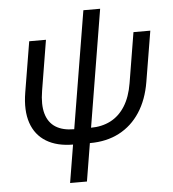

<svg xmlns="http://www.w3.org/2000/svg" viewBox="-58 -722 883 981"><g transform="rotate(-5 383.0 -232.0)"><path d="M295.4 9.8Q211.9 9.8 157 -23.7Q102.1 -57.1 80.3 -121.1Q58.6 -185.1 73.7 -276.4L116.7 -535.6H202.6L160.2 -277.8Q148.4 -207 161.9 -160.4Q175.3 -113.8 211.7 -90.8Q248 -67.9 305.2 -67.9H391.6Q448.7 -67.9 493.4 -90.8Q538.1 -113.8 567.6 -160.4Q597.2 -207 608.9 -277.8L651.4 -535.6H737.8L694.8 -276.4Q679.7 -186 637.9 -122.1Q596.2 -58.1 531.2 -24.2Q466.3 9.8 381.3 9.8ZM261.7 204.1 406.2 -669.4H492.2L348.1 204.1Z"/></g></svg>

Font: Inter 20pt
Style: Italic
Weight: 400
Italic angle: -9.3988°
Version: Version 4.001;git-66647c0bb